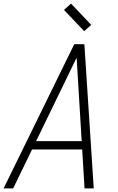

<svg xmlns="http://www.w3.org/2000/svg" viewBox="-36 -1045 656 1065"><path d="M-16 0 376 -800H432L484 0H433L389 -725L37 0ZM120 -216 142 -262H438L440 -216ZM431 -872 319 -990 358 -1025 470 -907Z"/></svg>

Font: Victor Mono Thin
Style: Italic
Weight: 100
Italic angle: -12°
Monospace: yes
Designer: Rune Bjørnerås
Version: Version 1.561;gftools[0.9.30]